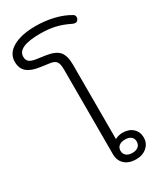

<svg xmlns="http://www.w3.org/2000/svg" viewBox="-354 -1096 991 1187"><g transform="rotate(-30 141.5 -502.5)"><path d="M137 -89V-694Q137 -735 124.5 -751.5Q112 -768 76 -772L19 -780Q-43 -788 -73 -813.5Q-103 -839 -103 -887Q-103 -947 -43.5 -981Q16 -1015 118 -1015Q185 -1015 247 -1000Q309 -985 355 -957Q367 -951 367 -935Q367 -926 361 -918Q354 -908 342 -908Q332 -908 319 -915Q270 -939 224 -949.5Q178 -960 118 -960Q-42 -960 -42 -888Q-42 -864 -27.5 -852Q-13 -840 21 -835L84 -826Q150 -816 175 -786Q200 -756 200 -692V-161Q209 -167 224 -171Q239 -175 253 -175Q299 -175 326.5 -150Q354 -125 354 -84Q354 -43 324 -16.5Q294 10 247 10Q196 10 166.5 -17Q137 -44 137 -89ZM304 -84Q304 -106 289 -118.5Q274 -131 246 -131Q219 -131 203.5 -118.5Q188 -106 188 -84Q188 -62 203.5 -49Q219 -36 246 -36Q273 -36 288.5 -49Q304 -62 304 -84Z"/></g></svg>

Font: Kodchasan Light
Style: Regular
Weight: 300
Version: Version 1.000; ttfautohint (v1.6)